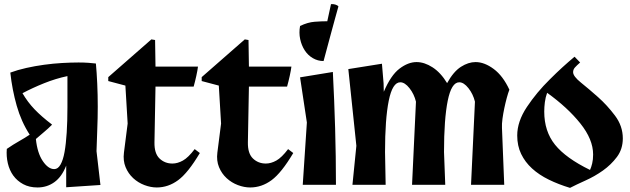

<svg xmlns="http://www.w3.org/2000/svg" viewBox="-20 -896 3055 931"><path d="M301 12V-93Q280 -39 244 -13Q208 13 162 13Q122 13 92.5 -3Q63 -19 44.5 -44.5Q26 -70 18 -104Q10 -138 13 -174Q45 -196 73.5 -212Q102 -228 124 -243Q83 -306 61 -383.5Q39 -461 30 -544Q65 -557 107.5 -566.5Q150 -576 194 -582Q238 -588 281 -590.5Q324 -593 361 -593Q386 -593 408 -591.5Q430 -590 445 -588Q449 -545 451.5 -490.5Q454 -436 454 -379Q454 -325 451.5 -264Q449 -203 448 -163L467 1ZM232 -291Q213 -272 195.5 -257.5Q178 -243 154 -222Q161 -154 187.5 -115Q214 -76 243 -76Q261 -76 273.5 -98Q286 -120 293 -159Q300 -198 303.5 -253.5Q307 -309 307 -376V-527Q250 -515 194 -492.5Q138 -470 89 -444Q114 -401 147.5 -366Q181 -331 231 -293Z M949 -154Q892 -58 844 -22.5Q796 13 740 13Q711 13 680.5 1.5Q650 -10 626 -32Q602 -54 589 -85.5Q576 -117 581 -156L599 -297L588 -481L505 -503V-522L714 -705L732 -702L734 -573H940Q938 -556 932 -528.5Q926 -501 919 -476H734L729 -206Q728 -152 753.5 -127.5Q779 -103 816 -103Q841 -103 867 -117.5Q893 -132 924 -173Z M1402 -154Q1345 -58 1297 -22.5Q1249 13 1193 13Q1164 13 1133.5 1.5Q1103 -10 1079 -32Q1055 -54 1042 -85.5Q1029 -117 1034 -156L1052 -297L1041 -481L958 -503V-522L1167 -705L1185 -702L1187 -573H1393Q1391 -556 1385 -528.5Q1379 -501 1372 -476H1187L1182 -206Q1181 -152 1206.5 -127.5Q1232 -103 1269 -103Q1294 -103 1320 -117.5Q1346 -132 1377 -173Z M1621 -865Q1614 -840 1604.5 -805.5Q1595 -771 1585 -734Q1575 -697 1565.5 -661.5Q1556 -626 1549 -600Q1521 -600 1497 -614Q1473 -628 1457.5 -652Q1442 -676 1435.5 -706.5Q1429 -737 1435 -770Q1472 -788 1506 -790.5Q1540 -793 1567 -793L1585 -876Q1595 -877 1605.5 -874Q1616 -871 1621 -865ZM1609 0H1448L1468 -302L1435 -521L1594 -547Q1601 -412 1605 -274.5Q1609 -137 1609 0Z M1689 0 1708 -189 1669 -561 1832 -587 1840 -492 1841 -451Q1875 -531 1917 -563Q1959 -595 2000 -595Q2038 -595 2077.5 -569.5Q2117 -544 2148 -493Q2179 -549 2215 -572Q2251 -595 2286 -595Q2329 -595 2374 -561.5Q2419 -528 2450 -461Q2444 -446 2437.5 -422Q2431 -398 2425.5 -372Q2420 -346 2416.5 -320.5Q2413 -295 2414 -276L2425 0H2264L2283 -403Q2274 -440 2251.5 -468.5Q2229 -497 2207 -497Q2169 -497 2151 -407.5Q2133 -318 2133 -159L2139 0H1978L1997 -403Q1988 -440 1965.5 -468.5Q1943 -497 1921 -497Q1883 -497 1865 -407.5Q1847 -318 1847 -159L1850 0Z M2766 -621 2793 -593Q2777 -579 2768 -569Q2759 -559 2759 -546Q2759 -526 2797 -495.5Q2835 -465 2879.5 -425.5Q2924 -386 2962 -335.5Q3000 -285 3000 -225Q3000 -173 2971.5 -135Q2943 -97 2903.5 -69Q2864 -41 2819.5 -21Q2775 -1 2744 15Q2688 -2 2641 -25Q2594 -48 2560 -79Q2526 -110 2507 -149.5Q2488 -189 2488 -239Q2488 -307 2535 -377.5Q2582 -448 2646 -511Q2679 -544 2707 -569.5Q2735 -595 2766 -621ZM2619 -355Q2619 -259 2671.5 -194Q2724 -129 2841 -72Q2847 -85 2851.5 -103.5Q2856 -122 2856 -147Q2856 -220 2794 -297.5Q2732 -375 2633 -446Q2625 -424 2622 -400.5Q2619 -377 2619 -355Z"/></svg>

Font: Trickster
Style: Regular
Weight: 400
Designer: Jean-Baptiste Morizot
Foundry: Jean-Baptiste Morizot
Version: Version 2.000;PS 2.0;hotconv 1.0.88;makeotf.lib2.5.647800